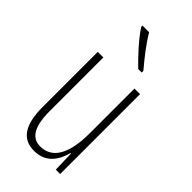

<svg xmlns="http://www.w3.org/2000/svg" viewBox="-241 -827 899 899"><g transform="rotate(45 209.0 -377.0)"><path d="M173 -764H129V-756C160 -707 220 -643 259 -606H282V-617C245 -661 205 -710 173 -764ZM348 -529H311V-233C311 -90 266 -25 190 -25C135 -25 105 -70 105 -174V-529H68V-165C68 -49 104 10 185 10C264 10 298 -47 313 -104H316L319 0H348Z"/></g></svg>

Font: Noto Sans Thai Looped ExtraCondensed ExtraLight
Style: Regular
Weight: 200
Width: 2
Designer: Sasikarn Vongin, Ben Mitchell
Foundry: The Fontpad Ltd
Version: Version 1.001